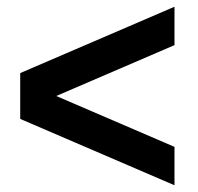

<svg xmlns="http://www.w3.org/2000/svg" viewBox="-20 -576 588 570"><path d="M498 -26 40 -223V-359L498 -556V-442L147 -291L498 -140Z"/></svg>

Font: Txt Sans SemiBold
Style: Regular
Weight: 600
Designer: Open Source
Foundry: XRLN
Version: Version 1.0